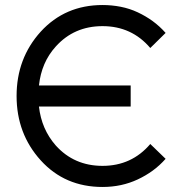

<svg xmlns="http://www.w3.org/2000/svg" viewBox="-20 -732 714 764"><path d="M388 -712Q239 -712 142 -606Q46 -500 46 -350Q46 -200 142 -94Q238 12 388 12Q464 12 528 -18Q560 -33 587.5 -53Q615 -73 639 -100L578 -159Q504 -72 388 -72Q275 -72 202 -153Q145 -218 135 -308H500V-392H135Q140 -438 156.5 -476.5Q173 -515 202 -547Q275 -628 388 -628Q504 -628 578 -541L639 -601Q615 -628 587.5 -648Q560 -668 528 -683Q496 -698 460.5 -705Q425 -712 388 -712Z"/></svg>

Font: Unageo
Style: Regular
Weight: 400
Designer: Richard Sepsi
Foundry: Richard Sepsi
Version: Version 2.000